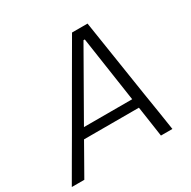

<svg xmlns="http://www.w3.org/2000/svg" viewBox="-178 -869 1021 1024"><g transform="rotate(-30 332.0 -356.5)"><path d="M-20.5 0Q13 -58 50 -121.8Q87 -185.5 120.5 -243L262 -488Q298.5 -551 329.5 -604.5Q360.5 -657.5 392.5 -713H488Q496 -660 504.5 -606.5Q513 -552.5 523 -487L561 -242Q570.5 -183 580.5 -120Q590 -56.5 599 0H528.5Q522 -45 515 -92.8Q508 -140.5 501 -187.5H163Q136.5 -140.5 109.5 -93.2Q82.5 -46 56.5 0ZM206 -263 195.5 -244.5H492.5Q491 -253.5 490 -261.5L433 -647H425Z"/></g></svg>

Font: Heraclito Light
Style: Italic
Weight: 300
Italic angle: -12°
Designer: Kostas Bartsokas (font) & Cristiano Sobral (main changes)
Foundry: Kostas Bartsokas (font) & Cristiano Sobral (main changes)
Version: Version 1.00;July 8, 2020;FontCreator 13.0.0.2655 64-bit